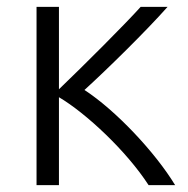

<svg xmlns="http://www.w3.org/2000/svg" viewBox="-20 -537 546 557"><path d="M151 0V-255C229 -209 347 -99 411 0H488C431 -94 317 -216 225 -276C289 -334 405 -448 466 -517H388C343 -467 226 -350 151 -278V-517H86V0Z"/></svg>

Font: Repo Light
Style: Regular
Weight: 300
Designer: Stefan Peev
Foundry: Context Ltd
Version: Version 001.502